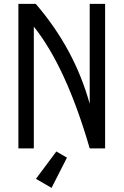

<svg xmlns="http://www.w3.org/2000/svg" viewBox="-20 -752 626 973"><path d="M73.2 0V-732.4H161.1Q357.4 -504.9 434.6 -225.6V-732.4H512.7V0H434.6Q315.4 -411.6 151.4 -617.2V0ZM241.2 200.2 162.1 154.3 265.6 15.6 319.3 46.9Z"/></svg>

Font: Consola Mono
Style: Book
Weight: 400
Monospace: yes
Designer: Wojciech Kalinowski "wmk69" (wmk69@o2.pl)
Foundry: Wojciech Kalinowski "wmk69" (wmk69@o2.pl)
Version: Version 2.1.0